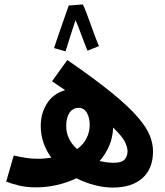

<svg xmlns="http://www.w3.org/2000/svg" viewBox="-20 -838 746 867"><path d="M489 9Q452 9 409.5 -1.5Q367 -12 325 -33Q283 -13 236.5 -2.5Q190 8 144 8Q101 8 68.5 0.5Q36 -7 8 -18L42 -136Q102 -121 150 -121Q167 -121 182.5 -122.5Q198 -124 212 -126Q190 -155 177 -191.5Q164 -228 164 -270Q164 -326 192 -370.5Q220 -415 274 -431Q246 -450 215 -471L284 -567Q409 -481 486 -418Q563 -355 603 -308Q643 -261 657 -224.5Q671 -188 671 -155Q671 -76 623 -33.5Q575 9 489 9ZM279 -269Q279 -237 292.5 -210.5Q306 -184 328 -165Q356 -184 370.5 -213Q385 -242 385 -274Q385 -307 372 -329Q359 -351 335 -351Q309 -351 294 -329Q279 -307 279 -269ZM556 -154Q556 -171 545 -195.5Q534 -220 491 -262Q489 -217 473 -179.5Q457 -142 430 -111Q463 -103 494 -103Q529 -103 542 -117Q555 -131 556 -154ZM354 -818Q361 -805 370.5 -779.5Q380 -754 390.5 -725Q401 -696 410.5 -670.5Q420 -645 427 -630L375 -609Q371 -619 361.5 -643Q352 -667 341.5 -696Q331 -725 321 -747Q312 -721 302.5 -690.5Q293 -660 285.5 -636.5Q278 -613 276 -606L224 -621Q227 -630 235.5 -655.5Q244 -681 255 -712Q266 -743 275.5 -770.5Q285 -798 290 -812L289 -813Z"/></svg>

Font: Noto Sans Arabic ExtCond
Style: Bold
Weight: 700
Width: 2
Designer: Monotype Design Team, Nadine Chahine, Nizar Qandah and Khaled Hosny
Foundry: Monotype Imaging Inc.
Version: Version 2.012; ttfautohint (v1.8.4.7-5d5b)